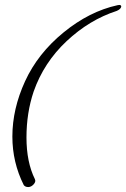

<svg xmlns="http://www.w3.org/2000/svg" viewBox="-20 -583 510 776"><path d="M462 -563Q470 -563 470 -556Q468 -546 452 -539Q341 -503 249 -416.5Q157 -330 116 -213Q87 -127 87 -27.5Q87 72 121 141Q126 151 116 162Q106 173 94 173Q82 173 76 165Q30 73 30 -31Q30 -143 81.5 -255Q133 -367 237 -452Q341 -537 455 -562Q459 -563 462 -563Z"/></svg>

Font: Allura
Style: Regular
Weight: 400
Designer: Robert E. Leuschke
Foundry: Robert E. Leuschke
Version: Version 1.004